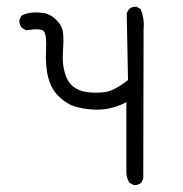

<svg xmlns="http://www.w3.org/2000/svg" viewBox="-20 -523 540 566"><path d="M374 22.5 361.3 15.6Q352.5 1 352.5 -16.6Q352.5 -34.2 352.5 -221.7Q330.1 -210 305.2 -204.1Q280.3 -198.2 252.4 -200.2Q224.6 -202.1 201.2 -209Q177.7 -215.8 154.8 -237.3Q131.8 -258.8 122.6 -293Q113.3 -327.1 115.7 -375Q118.2 -422.9 108.4 -431.6Q98.6 -440.4 57.6 -433.6L44.9 -440.4Q36.1 -450.2 37.1 -463.9L43 -476.6Q57.6 -484.4 73.7 -485.8Q89.8 -487.3 109.4 -484.4Q128.9 -481.4 146.5 -463.9Q164.1 -446.3 166 -425.3Q168 -404.3 165.5 -371.1Q163.1 -337.9 170.4 -310.5Q177.7 -283.2 194.3 -269Q210.9 -254.9 236.3 -251.5Q261.7 -248 289.1 -251.5Q316.4 -254.9 357.4 -287.1L353.5 -484.4L360.4 -496.1Q368.2 -503.9 382.8 -502.9L394.5 -496.1Q406.2 -468.8 403.3 -436.5L402.3 3.9L396.5 15.6Q387.7 23.4 374 22.5Z"/></svg>

Font: JasonHandwriting1
Style: Regular
Weight: 400
Version: Version 1.48.20